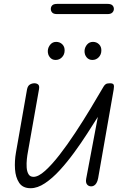

<svg xmlns="http://www.w3.org/2000/svg" viewBox="-20 -959 638 988"><path d="M137.5 9.5Q97 9.5 78.5 -18.5Q60 -46.5 57.2 -88.8Q54.5 -131 62 -173.5L119 -498.5Q122.5 -517 133.5 -523.8Q144.5 -530.5 157 -530.5Q169 -530.5 176.5 -524Q184 -517.5 180.5 -498.5L123.5 -176.5Q120.5 -161.5 118.2 -140Q116 -118.5 117.2 -97.8Q118.5 -77 126.5 -63Q134.5 -49 152.5 -49Q177.5 -49 212.2 -80.2Q247 -111.5 286.8 -162.8Q326.5 -214 367.2 -275.8Q408 -337.5 445.5 -399.8Q483 -462 513 -513.5Q518 -522 524.5 -526.2Q531 -530.5 546 -530.5Q561.5 -530.5 564.8 -523.2Q568 -516 565 -498.5L485 -42Q482 -26 476.2 -16.8Q470.5 -7.5 463.5 -3.8Q456.5 0 449.5 0Q435.5 0 427.8 -10Q420 -20 423.5 -39.5L483.5 -357.5Q459.5 -319.5 428.5 -271.2Q397.5 -223 361.5 -173.8Q325.5 -124.5 287.5 -83Q249.5 -41.5 211.2 -16Q173 9.5 137.5 9.5ZM455.5 -650.5Q437 -650.5 425.8 -664Q414.5 -677.5 415 -697.5Q416 -715.5 427.8 -729.5Q439.5 -743.5 458.5 -743.5Q477 -743.5 489.8 -730.8Q502.5 -718 501.5 -697.5Q501 -678 487.8 -664.2Q474.5 -650.5 455.5 -650.5ZM266 -650.5Q248 -650.5 236.8 -664Q225.5 -677.5 226 -697.5Q227 -715.5 238.8 -729.5Q250.5 -743.5 269 -743.5Q288 -743.5 300.8 -730.8Q313.5 -718 312.5 -697.5Q312 -678 298.8 -664.2Q285.5 -650.5 266 -650.5ZM274.5 -886.5Q256 -886.5 248.8 -894.2Q241.5 -902 241.5 -913Q241.5 -924 248.8 -931.5Q256 -939 274.5 -939H533Q551 -939 558.5 -931.5Q566 -924 566 -913Q566 -902.5 558.2 -894.5Q550.5 -886.5 533 -886.5Z"/></svg>

Font: Edu QLD Hand
Style: Regular
Weight: 400
Designer: Tina and Corey Anderson, Eben Sorkin
Foundry: Sorkin Type Co.
Version: Version 2.000